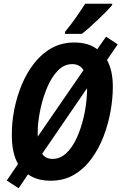

<svg xmlns="http://www.w3.org/2000/svg" viewBox="-20 -951 646 1021"><path d="M79 50 16 9 76 -79Q43 -136 43 -231Q42 -297 55.5 -366.5Q69 -436 95.5 -500Q122 -564 162 -615Q202 -666 255 -695.5Q308 -725 375 -725Q451 -725 497 -689L544 -756L606 -715L549 -632Q580 -577 580 -489Q580 -428 568 -360Q556 -292 531 -226.5Q506 -161 467 -107.5Q428 -54 374 -22Q320 10 249 10Q176 10 129 -24ZM424 -578Q404 -610 364 -610Q322 -610 289.5 -577.5Q257 -545 234 -493Q211 -441 197.5 -382Q184 -323 181 -270Q180 -246 181 -225ZM260 -106Q300 -106 332.5 -136.5Q365 -167 388 -217.5Q411 -268 425 -328Q439 -388 442 -448Q443 -456 443 -465Q443 -474 443 -482L204 -133Q222 -106 260 -106ZM326 -782Q355 -817 382.5 -856Q410 -895 433 -931H577L576 -923Q565 -910 544.5 -889Q524 -868 499.5 -845Q475 -822 452.5 -802Q430 -782 415 -771H325Z"/></svg>

Font: Noto Sans Condensed
Style: Bold Italic
Weight: 700
Width: 3
Italic angle: -12°
Designer: Monotype Design Team
Foundry: Monotype Imaging Inc.
Version: Version 2.013; ttfautohint (v1.8.4.7-5d5b)